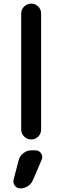

<svg xmlns="http://www.w3.org/2000/svg" viewBox="-20 -770 329 1060"><path d="M207 -695V-55Q207 -32 191 -16Q175 0 152.5 0Q130 0 113.5 -16Q97 -32 97 -55V-695Q97 -718 113.5 -734Q130 -750 152.5 -750Q175 -750 191 -734Q207 -718 207 -695ZM92 270Q73 270 62 255Q51 240 55 222L83 115Q89 91 109 75.5Q129 60 154 60H175Q196 60 207 76.5Q218 93 210 112L162 224Q153 245 134 257.5Q115 270 92 270Z"/></svg>

Font: Rounded Mplus 1c Medium
Style: Regular
Weight: 500
Version: Version 1.059.20150529